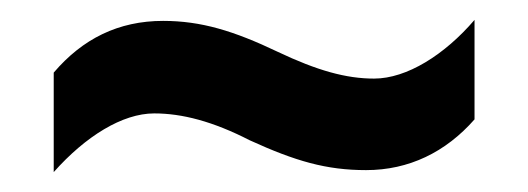

<svg xmlns="http://www.w3.org/2000/svg" viewBox="-20 -449 531 193"><path d="M231 -308C277 -287 308 -278 348 -278C391 -278 428 -296 457 -329V-429C427 -394 389 -370 356 -370C328 -370 299 -378 259 -397C215 -418 182 -428 144 -428C99 -428 63 -410 34 -376V-276C66 -312 103 -335 135 -335C163 -335 194 -327 231 -308Z"/></svg>

Font: Noto Sans Arabic UI Cn SmBd
Style: Regular
Weight: 600
Width: 3
Designer: Monotype Design Team, Nadine Chahine and Nizar Qandah
Foundry: Monotype Imaging Inc.
Version: Version 2.010